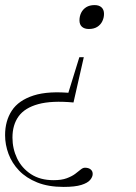

<svg xmlns="http://www.w3.org/2000/svg" viewBox="-33 -517 536 755"><path d="M316.5 -403Q299 -403 289.2 -411.8Q279.5 -420.5 279.5 -437Q279.5 -453 286.2 -466.8Q293 -480.5 306.2 -488.8Q319.5 -497 339 -497Q356.5 -497 366.2 -488Q376 -479 376 -462.5Q376 -447 369.2 -433.2Q362.5 -419.5 349.2 -411.2Q336 -403 316.5 -403ZM217 218Q157 218 113.5 200.5Q70 183 42 153.8Q14 124.5 0.5 88.2Q-13 52 -13 14.5Q-13 -41.5 13.5 -82Q40 -122.5 99 -141.5Q158 -160.5 254 -150.5L228 -127L279 -292H296.5L256 -114Q170.5 -122 117.5 -107.5Q64.5 -93 40.2 -59.5Q16 -26 16 24Q16 67.5 34.2 105.8Q52.5 144 88.8 167.8Q125 191.5 177.5 191.5Q209 191.5 229.2 184Q249.5 176.5 262.5 166.8Q275.5 157 284.2 149.8Q293 142.5 301 142.5Q315 142.5 323.2 149Q331.5 155.5 331.5 167Q331.5 178.5 321.5 190.5Q311.5 202.5 286.8 210.2Q262 218 217 218Z"/></svg>

Font: Newsreader 9pt ExtraLight
Style: Italic
Weight: 250
Italic angle: -17°
Designer: Hugues Gentile
Foundry: Production Type
Version: Version 1.003